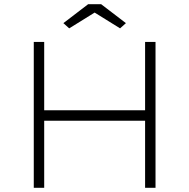

<svg xmlns="http://www.w3.org/2000/svg" viewBox="-20 -901 907 921"><path d="M676 0V-700H726V0ZM142 0V-700H192V0ZM171 -322V-372H694V-322ZM312 -765 284 -790 403 -881H465L584 -790L556 -765L419 -850H449Z"/></svg>

Font: Lexend Exa ExtraLight
Style: Regular
Weight: 250
Designer: Bonnie Shaver-Troup, Thomas Jockin
Foundry: Lexend
Version: Version 1.007